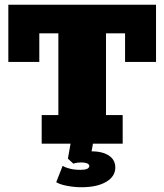

<svg xmlns="http://www.w3.org/2000/svg" viewBox="-20 -603 690 806"><path d="M155 0V-120H225V-463H145V-343H15V-583H635V-343H505V-463H425V-120H495V0ZM322 183Q294 183 263.5 177.5Q233 172 216 162L243 93Q253 100 273 105Q293 110 318 110Q355 110 355 93Q355 88 347 83.5Q339 79 319 79Q312 79 304.5 80Q297 81 288 84L265 63L278 -10H372L360 57L314 40Q325 36 337.5 34Q350 32 360 32Q410 32 437 50Q464 68 464 100Q464 138 425.5 160.5Q387 183 322 183Z"/></svg>

Font: Rokkitt Black
Style: Regular
Weight: 900
Designer: Vernon Adams
Foundry: Vernon Adams
Version: Version 3.103